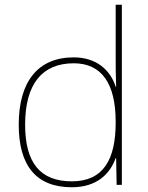

<svg xmlns="http://www.w3.org/2000/svg" viewBox="-20 -780 623 810"><path d="M283 10C388 10 444 -46 468 -113H470L472 0H494V-760H468V-543C468 -501 468 -459 470 -414H468C446 -484 387 -538 291 -538C141 -538 59 -437 59 -254C59 -83 131 10 283 10ZM283 -15C149 -15 86 -94 86 -254C86 -427 159 -513 291 -513C410 -513 468 -426 468 -266V-263C468 -107 416 -15 283 -15Z"/></svg>

Font: Noto Sans Telugu Thin
Style: Regular
Weight: 100
Designer: Jelle Bosma - Monotype Design Team
Foundry: Monotype Imaging Inc.
Version: Version 2.005